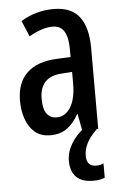

<svg xmlns="http://www.w3.org/2000/svg" viewBox="-55 -589 542 857"><g transform="rotate(-5 216.0 -160.5)"><path d="M218 -550Q297 -550 333.5 -502Q370 -454 370 -362V0H298L284 -74H282Q259 -32 229 -11Q199 10 155 10Q112 10 85.5 -13Q59 -36 46 -73.5Q33 -111 33 -154Q33 -236 79 -279.5Q125 -323 211 -327L275 -330V-363Q275 -418 258.5 -445Q242 -472 206 -472Q161 -472 101 -438L71 -509Q138 -550 218 -550ZM231 -260Q130 -255 130 -155Q130 -109 146 -88Q162 -67 190 -67Q229 -67 252.5 -105Q276 -143 276 -210V-263ZM304 115Q304 163 347 163Q360 163 367.5 160.5Q375 158 380 156V220Q371 224 358 226.5Q345 229 328 229Q277 229 252 203.5Q227 178 227 131Q227 92 249.5 54.5Q272 17 311 -12L364 0Q330 34 317 61Q304 88 304 115Z"/></g></svg>

Font: Noto Sans Gurmukhi ExtraCondensed Medium
Style: Regular
Weight: 500
Width: 2
Designer: Jelle Bosma - Monotype Design Team
Foundry: Monotype Imaging Inc.
Version: Version 2.004; ttfautohint (v1.8.4.7-5d5b)